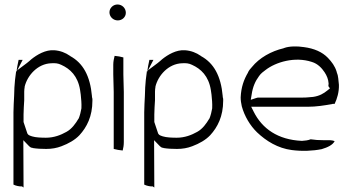

<svg xmlns="http://www.w3.org/2000/svg" viewBox="-20 -689 1579 856"><path d="M40 134C52 140 66 142 73 142H78L85 147L84 -64L110 -37C114 -33 119 -30 124 -30H125L126 -29C144 -26 165 -25 186 -25C211 -25 233 -29 254 -37C286 -49 314 -65 334 -86C367 -122 392 -170 392 -240V-248C391 -252 390 -255 390 -257V-260C382 -351 350 -408 293 -439V-440H292C272 -454 249 -463 222 -465C183 -468 145 -445 120 -425C114 -419 107 -414 100 -408L52 -372C50 -359 49 -347 47 -333C45 -311 43 -287 43 -262C42 -235 40 -215 40 -188ZM53 -368C56 -387 59 -405 63 -422H81ZM85 -145V-179C85 -203 87 -218 88 -242V-280C88 -288 89 -295 90 -301V-303C102 -352 147 -405 209 -407C226 -408 239 -407 253 -400C293 -382 327 -350 337 -288L340 -267C342 -247 344 -228 343 -207V-206C341 -193 336 -173 331 -161L330 -160C317 -138 300 -114 276 -101C251 -87 221 -75 185 -75C164 -75 139 -76 123 -81C107 -86 106 -88 102 -94Z M468 -634C468 -614 485 -598 505 -598C525 -598 541 -613 541 -632C541 -653 524 -669 504 -669C484 -669 468 -653 468 -634ZM485 -357C485 -331 487 -308 487 -279V-25C499 -22 513 -19 527 -18C530 -29 532 -42 532 -56V-279C532 -306 530 -329 530 -357V-433C519 -436 505 -439 491 -440C488 -429 485 -414 485 -401Z M623 134C635 140 649 142 656 142H661L668 147L667 -64L693 -37C697 -33 702 -30 707 -30H708L709 -29C727 -26 748 -25 769 -25C794 -25 816 -29 837 -37C869 -49 897 -65 917 -86C950 -122 975 -170 975 -240V-248C974 -252 973 -255 973 -257V-260C965 -351 933 -408 876 -439V-440H875C855 -454 832 -463 805 -465C766 -468 728 -445 703 -425C697 -419 690 -414 683 -408L635 -372C633 -359 632 -347 630 -333C628 -311 626 -287 626 -262C625 -235 623 -215 623 -188ZM636 -368C639 -387 642 -405 646 -422H664ZM668 -145V-179C668 -203 670 -218 671 -242V-280C671 -288 672 -295 673 -301V-303C685 -352 730 -405 792 -407C809 -408 822 -407 836 -400C876 -382 910 -350 920 -288L923 -267C925 -247 927 -228 926 -207V-206C924 -193 919 -173 914 -161L913 -160C900 -138 883 -114 859 -101C834 -87 804 -75 768 -75C747 -75 722 -76 706 -81C690 -86 689 -88 685 -94Z M1053 -255C1053 -241 1055 -229 1058 -215C1070 -171 1095 -129 1126 -99C1167 -60 1219 -28 1281 -20C1327 -14 1374 -16 1414 -24C1441 -32 1464 -43 1472 -60C1466 -62 1458 -64 1451 -64H1422C1402 -64 1384 -65 1365 -68C1353 -63 1340 -62 1327 -61H1325C1219 -66 1149 -115 1111 -191L1100 -213H1351C1391 -213 1426 -219 1461 -225L1463 -226H1472C1483 -249 1492 -279 1491 -311L1488 -340C1487 -350 1485 -358 1481 -368V-369C1473 -395 1459 -413 1442 -431C1417 -457 1381 -473 1335 -479C1304 -484 1268 -483 1247 -475H1246L1245 -474C1189 -461 1136 -431 1103 -390C1097 -384 1090 -375 1086 -367V-366C1067 -334 1055 -300 1053 -255ZM1098 -244 1102 -268C1107 -302 1118 -327 1135 -350C1144 -363 1155 -370 1164 -377C1209 -412 1294 -438 1370 -413C1397 -405 1415 -385 1427 -367C1437 -352 1444 -335 1445 -317V-316C1445 -312 1444 -309 1444 -305L1451 -295L1440 -286C1423 -272 1404 -261 1376 -257L1353 -255C1345 -254 1337 -254 1330 -254H1136C1130 -254 1127 -254 1122 -252Z"/></svg>

Font: SolarCharger
Style: 150
Weight: 100
Designer: Mew Too
Foundry: Cannot Into Space Fonts/KineticPlasma Fonts
Version: Version 1.100